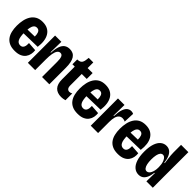

<svg xmlns="http://www.w3.org/2000/svg" viewBox="153 -1649 2623 2623"><g transform="rotate(45 1464.5 -338.0)"><path d="M242.3 12.7Q179.3 12.7 137.2 -7.1Q95 -26.8 69.2 -62.2Q43.3 -97.5 31.8 -145.9Q20.2 -194.3 20.2 -251.8Q20.2 -309.3 31.3 -360.9Q42.5 -412.5 67.6 -452.7Q92.7 -492.8 133.7 -516.1Q174.7 -539.3 235.2 -539.3Q293.3 -539.3 333.4 -518.2Q373.5 -497.2 397.4 -458.2Q421.3 -419.3 428.3 -366.1Q435.3 -312.8 426.5 -249.5L111.3 -242V-316.3L314.8 -321.3L297.3 -273.8Q301.8 -324.8 297.1 -359Q292.3 -393.2 277.3 -410.5Q262.3 -427.8 235.2 -427.8Q206.7 -427.8 189.8 -407.5Q173 -387.2 165.9 -350.9Q158.8 -314.7 158.8 -266Q158.8 -174.3 179.4 -134Q200 -93.7 242.5 -93.7Q262.8 -93.7 275.9 -102.5Q289 -111.3 295.9 -126.2Q302.8 -141.2 305.2 -160.8Q307.5 -180.5 306.2 -202L435.3 -192.7Q439.8 -156.2 432.8 -119.8Q425.7 -83.5 403.8 -53.4Q382 -23.3 342.3 -5.3Q302.7 12.7 242.3 12.7Z M486 0V-299L485.5 -526.5H606.8L603.2 -321H611.5Q615.2 -399.2 632.6 -446.8Q650 -494.5 681.6 -516.9Q713.2 -539.3 759.3 -539.3Q831.8 -539.3 866.4 -485.4Q901 -431.5 901 -319V0H760V-292.8Q760 -354 747.7 -382.6Q735.3 -411.2 705.3 -411.2Q678.5 -411.2 660.8 -387.1Q643.2 -363 635.1 -317.4Q627 -271.8 627 -206.8V0Z M1138 9.5Q1058.3 9.5 1017.1 -35Q975.8 -79.5 975.8 -169.2V-416.3H930.5V-509.8H941.5Q984.3 -513.2 1001.2 -535.5Q1018 -557.8 1022.3 -603.2L1026.2 -635.8H1114.3V-526.5H1210.5V-412.8H1114.3V-191.2Q1114.3 -154 1128.8 -136.9Q1143.2 -119.8 1166.2 -119.8Q1177.3 -119.8 1189.2 -123.4Q1201 -127 1210.7 -133.5V-1.7Q1190 4.2 1171.9 6.8Q1153.8 9.5 1138 9.5Z M1457.3 12.7Q1394.3 12.7 1352.2 -7.1Q1310 -26.8 1284.2 -62.2Q1258.3 -97.5 1246.8 -145.9Q1235.2 -194.3 1235.2 -251.8Q1235.2 -309.3 1246.3 -360.9Q1257.5 -412.5 1282.6 -452.7Q1307.7 -492.8 1348.7 -516.1Q1389.7 -539.3 1450.2 -539.3Q1508.3 -539.3 1548.4 -518.2Q1588.5 -497.2 1612.4 -458.2Q1636.3 -419.3 1643.3 -366.1Q1650.3 -312.8 1641.5 -249.5L1326.3 -242V-316.3L1529.8 -321.3L1512.3 -273.8Q1516.8 -324.8 1512.1 -359Q1507.3 -393.2 1492.3 -410.5Q1477.3 -427.8 1450.2 -427.8Q1421.7 -427.8 1404.8 -407.5Q1388 -387.2 1380.9 -350.9Q1373.8 -314.7 1373.8 -266Q1373.8 -174.3 1394.4 -134Q1415 -93.7 1457.5 -93.7Q1477.8 -93.7 1490.9 -102.5Q1504 -111.3 1510.9 -126.2Q1517.8 -141.2 1520.2 -160.8Q1522.5 -180.5 1521.2 -202L1650.3 -192.7Q1654.8 -156.2 1647.8 -119.8Q1640.7 -83.5 1618.8 -53.4Q1597 -23.3 1557.3 -5.3Q1517.7 12.7 1457.3 12.7Z M1701 0V-282L1700.5 -526.5H1826.8L1823.3 -317.2H1831.7Q1835.5 -399.2 1851.8 -446.8Q1868 -494.5 1894.2 -514.1Q1920.3 -533.7 1953 -533.7Q1963.3 -533.7 1973.8 -531.4Q1984.3 -529.2 1995.8 -523.7L1989.3 -367.2Q1976.5 -374.3 1963.2 -377.2Q1950 -380.2 1938.2 -380.2Q1906.8 -380.2 1885.5 -362.2Q1864.2 -344.2 1853.5 -307.2Q1842.8 -270.3 1842.8 -213.7V0Z M2233.3 12.7Q2170.3 12.7 2128.2 -7.1Q2086 -26.8 2060.2 -62.2Q2034.3 -97.5 2022.8 -145.9Q2011.2 -194.3 2011.2 -251.8Q2011.2 -309.3 2022.3 -360.9Q2033.5 -412.5 2058.6 -452.7Q2083.7 -492.8 2124.7 -516.1Q2165.7 -539.3 2226.2 -539.3Q2284.3 -539.3 2324.4 -518.2Q2364.5 -497.2 2388.4 -458.2Q2412.3 -419.3 2419.3 -366.1Q2426.3 -312.8 2417.5 -249.5L2102.3 -242V-316.3L2305.8 -321.3L2288.3 -273.8Q2292.8 -324.8 2288.1 -359Q2283.3 -393.2 2268.3 -410.5Q2253.3 -427.8 2226.2 -427.8Q2197.7 -427.8 2180.8 -407.5Q2164 -387.2 2156.9 -350.9Q2149.8 -314.7 2149.8 -266Q2149.8 -174.3 2170.4 -134Q2191 -93.7 2233.5 -93.7Q2253.8 -93.7 2266.9 -102.5Q2280 -111.3 2286.9 -126.2Q2293.8 -141.2 2296.2 -160.8Q2298.5 -180.5 2297.2 -202L2426.3 -192.7Q2430.8 -156.2 2423.8 -119.8Q2416.7 -83.5 2394.8 -53.4Q2373 -23.3 2333.3 -5.3Q2293.7 12.7 2233.3 12.7Z M2635.2 12.7Q2585.5 12.7 2547.7 -18.7Q2509.8 -50 2488.6 -112Q2467.3 -174 2467.3 -265.3Q2467.3 -357.8 2487.9 -418.3Q2508.5 -478.8 2545.2 -508.7Q2581.8 -538.5 2628.5 -538.5Q2667.7 -538.5 2696.1 -518.1Q2724.5 -497.7 2742.9 -456.7Q2761.3 -415.7 2769.2 -352.8H2778.3Q2773.2 -389.8 2768.2 -423.6Q2763.3 -457.3 2760.9 -487.1Q2758.5 -516.8 2758.5 -542.7V-687.5H2899.7L2899.3 -222.7L2899.8 0H2776L2778.8 -160.5H2771.5Q2763 -99 2744.8 -60.8Q2726.7 -22.7 2699.2 -5Q2671.8 12.7 2635.2 12.7ZM2680.3 -98.8Q2697.3 -98.8 2712.1 -110.2Q2726.8 -121.5 2737.1 -142.2Q2747.3 -163 2753.1 -189.7Q2758.8 -216.3 2758.8 -245.8V-260Q2758.8 -286 2755 -310.1Q2751.2 -334.2 2744 -353.7Q2736.8 -373.2 2727.1 -387.6Q2717.3 -402 2705.8 -409.8Q2694.2 -417.7 2680.2 -417.7Q2657.7 -417.7 2642 -398.8Q2626.3 -379.8 2618.7 -343.7Q2611 -307.5 2611 -256.5Q2611 -209.8 2618.8 -174Q2626.5 -138.2 2641.9 -118.5Q2657.3 -98.8 2680.3 -98.8Z"/></g></svg>

Font: Bricolage Grotesque 96pt ExtraBold SemiCondensed
Style: Regular
Weight: 800
Width: 4
Version: Version 1.001;gftools[0.9.33.dev8+g029e19f]